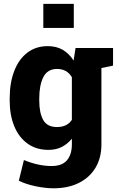

<svg xmlns="http://www.w3.org/2000/svg" viewBox="-20 -782 631 1015"><path d="M262.7 213.4Q221.7 213.4 170.4 203.1Q119.1 192.9 79.6 173.3L106.4 64Q183.1 95.7 252.9 95.7Q308.1 95.7 334 65.2Q359.9 34.7 359.9 -19V-48.8Q336.9 -20.5 306.4 -5.1Q275.9 10.3 236.3 10.3Q171.9 10.3 126 -22.5Q80.1 -55.2 55.7 -114Q31.2 -172.9 31.2 -251V-261.2Q31.2 -344.2 55.2 -406.5Q79.1 -468.8 124.3 -503.4Q169.4 -538.1 232.4 -538.1Q278.8 -538.1 312.3 -518.3Q345.7 -498.5 369.1 -461.9L379.4 -528.3H577.6V-435.1L516.1 -422.4V-18.1Q516.1 51.8 485.4 103.8Q454.6 155.8 397.7 184.6Q340.8 213.4 262.7 213.4ZM281.2 -110.4Q335 -110.4 359.9 -148.4V-374Q334 -417.5 281.7 -417.5Q231 -417.5 209.2 -374.5Q187.5 -331.5 187.5 -261.2V-251Q187.5 -185.1 208.5 -147.7Q229.5 -110.4 281.2 -110.4ZM209 -634.3V-761.7H370.1V-634.3Z"/></svg>

Font: Roboto Slab ExtraBold
Style: Regular
Weight: 800
Designer: Google
Version: Version 2.001; ttfautohint (v1.8.3)